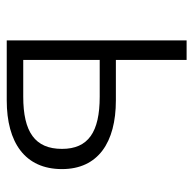

<svg xmlns="http://www.w3.org/2000/svg" viewBox="-22 -552 574 570"><g transform="rotate(90 265.0 -267.0)"><path d="M100 0H278C403 0 482 -54 482 -164C482 -271 403 -324 278 -324H158V-534H100ZM158 -49V-276H267C372 -276 422 -242 422 -164C422 -84 372 -49 267 -49Z"/></g></svg>

Font: Noto Sans HK Light
Style: Regular
Weight: 300
Designer: Ryoko NISHIZUKA 西塚涼子 (kana, bopomofo & ideographs); Paul D. Hunt (Latin, Greek & Cyrillic); Sandoll Communications 산돌커뮤니
Foundry: Adobe
Version: Version 2.004;hotconv 1.0.118;makeotfexe 2.5.65603